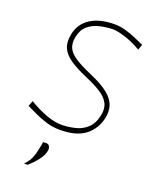

<svg xmlns="http://www.w3.org/2000/svg" viewBox="-181 -819 936 1194"><g transform="rotate(20 287.5 -221.5)"><path d="M268 9Q221 9 178.2 -4Q135.5 -17 99.2 -34.2Q63 -51.5 35 -65L49 -101Q107.5 -66 163.5 -45Q219.5 -24 269 -24Q313 -25 356.8 -35.5Q400.5 -46 433.5 -76Q466.5 -106 479 -165Q488.5 -211.5 471.2 -244.5Q454 -277.5 413.2 -303.5Q372.5 -329.5 312 -355Q239 -386 195.2 -416.5Q151.5 -447 136 -484.8Q120.5 -522.5 132 -576Q147 -647.5 207.5 -686.2Q268 -725 367 -725Q401 -725 437.5 -714.8Q474 -704.5 508 -690Q542 -675.5 569 -663L556 -627Q495.5 -661.5 444.8 -676.8Q394 -692 367 -692Q323.5 -691 280.5 -681.2Q237.5 -671.5 205.5 -645.5Q173.5 -619.5 163 -570Q153.5 -525.5 167 -494.8Q180.5 -464 220.2 -438Q260 -412 330 -382Q409.5 -348 451.8 -314Q494 -280 506.8 -242.2Q519.5 -204.5 510 -159Q493.5 -81 434.8 -36Q376 9 268 9ZM131 282Q158 254 169.8 226.8Q181.5 199.5 188 165Q191 153 193 140.5Q195 128 197 116L220 115Q233.5 115.5 240.2 128.5Q247 141.5 243 159Q237 189.5 210.8 222.8Q184.5 256 156 281Z"/></g></svg>

Font: Commissioner Flair Thin
Style: Italic
Weight: 100
Italic angle: -12°
Designer: Kostas Bartsokas
Foundry: Kostas Bartsokas
Version: Version 1.000; ttfautohint (v1.8.3)